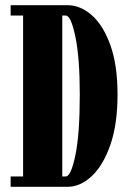

<svg xmlns="http://www.w3.org/2000/svg" viewBox="-20 -720 500 740"><path d="M21 0V-40H69V-660H21V-700H240Q290.5 -700 334.5 -660.8Q378.5 -621.5 405.8 -545Q433 -468.5 433 -355.5Q433 -241.5 405.5 -162.2Q378 -83 334 -41.5Q290 0 240 0ZM220 -40H233.5Q253.5 -40 270.5 -121.5Q287.5 -203 287.5 -355.5Q287.5 -497.5 270.5 -578.8Q253.5 -660 233.5 -660H220Z"/></svg>

Font: Imbue 10pt Black
Style: Regular
Weight: 900
Designer: Tyler Finck
Foundry: Etcetera Type Company
Version: Version 1.102; ttfautohint (v1.8.3)